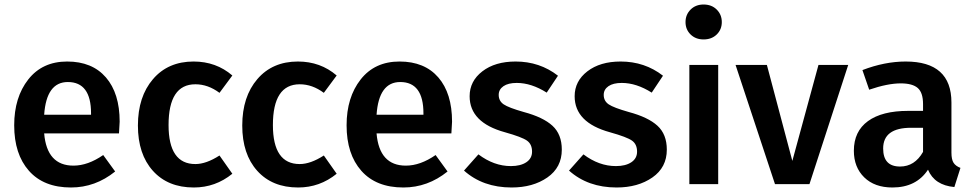

<svg xmlns="http://www.w3.org/2000/svg" viewBox="-20 -817 4320 852"><path d="M511 -277Q511 -267 508 -225H176Q188 -82 306 -82Q370 -82 438 -129L491 -56Q403 15 295 15Q174 15 108.5 -59Q43 -133 43 -261Q43 -385 105.5 -464.5Q168 -544 278 -544Q389 -544 450 -473.5Q511 -403 511 -277ZM384 -308V-314Q384 -453 281 -453Q186 -453 176 -308Z M839 -544Q939 -544 1011 -482L954 -405Q903 -443 847 -443Q728 -443 728 -262Q728 -89 847 -89Q895 -89 954 -127L1011 -46Q936 15 840 15Q725 15 658.5 -59Q592 -133 592 -260Q592 -388 659 -466Q726 -544 839 -544Z M1302 -544Q1402 -544 1474 -482L1417 -405Q1366 -443 1310 -443Q1191 -443 1191 -262Q1191 -89 1310 -89Q1358 -89 1417 -127L1474 -46Q1399 15 1303 15Q1188 15 1121.5 -59Q1055 -133 1055 -260Q1055 -388 1122 -466Q1189 -544 1302 -544Z M1986 -277Q1986 -267 1983 -225H1651Q1663 -82 1781 -82Q1845 -82 1913 -129L1966 -56Q1878 15 1770 15Q1649 15 1583.5 -59Q1518 -133 1518 -261Q1518 -385 1580.5 -464.5Q1643 -544 1753 -544Q1864 -544 1925 -473.5Q1986 -403 1986 -277ZM1859 -308V-314Q1859 -453 1756 -453Q1661 -453 1651 -308Z M2268 -544Q2375 -544 2456 -481L2406 -406Q2338 -449 2273 -449Q2235 -449 2214 -434.5Q2193 -420 2193 -396Q2193 -369 2215 -354Q2237 -339 2304 -320Q2390 -297 2431.5 -259Q2473 -221 2473 -153Q2473 -74 2409 -29.5Q2345 15 2250 15Q2123 15 2039 -60L2103 -132Q2172 -80 2247 -80Q2290 -80 2315.5 -97Q2341 -114 2341 -144Q2341 -177 2318.5 -193Q2296 -209 2221 -230Q2064 -273 2064 -390Q2064 -457 2120.5 -500.5Q2177 -544 2268 -544Z M2734 -544Q2841 -544 2922 -481L2872 -406Q2804 -449 2739 -449Q2701 -449 2680 -434.5Q2659 -420 2659 -396Q2659 -369 2681 -354Q2703 -339 2770 -320Q2856 -297 2897.5 -259Q2939 -221 2939 -153Q2939 -74 2875 -29.5Q2811 15 2716 15Q2589 15 2505 -60L2569 -132Q2638 -80 2713 -80Q2756 -80 2781.5 -97Q2807 -114 2807 -144Q2807 -177 2784.5 -193Q2762 -209 2687 -230Q2530 -273 2530 -390Q2530 -457 2586.5 -500.5Q2643 -544 2734 -544Z M3102 -797Q3138 -797 3160.5 -774.5Q3183 -752 3183 -719Q3183 -686 3160.5 -664Q3138 -642 3102 -642Q3067 -642 3044.5 -664Q3022 -686 3022 -719Q3022 -752 3044.5 -774.5Q3067 -797 3102 -797ZM3167 -529V0H3039V-529Z M3744 -529 3572 0H3419L3244 -529H3383L3496 -103L3612 -529Z M4202 -140Q4202 -109 4211.5 -94.5Q4221 -80 4242 -72L4215 13Q4127 5 4098 -64Q4046 15 3940 15Q3861 15 3815 -30Q3769 -75 3769 -148Q3769 -234 3831.5 -279.5Q3894 -325 4010 -325H4076V-355Q4076 -406 4052.5 -426.5Q4029 -447 3977 -447Q3919 -447 3837 -419L3807 -506Q3906 -544 3999 -544Q4202 -544 4202 -362ZM3974 -78Q4039 -78 4076 -143V-250H4023Q3899 -250 3899 -158Q3899 -78 3974 -78Z"/></svg>

Font: FiraGO Medium
Style: Regular
Weight: 500
Designer: bBox Type
Foundry: bBox Type GmbH
Version: Version 1.001;PS 001.001;hotconv 1.0.88;makeotf.lib2.5.64775